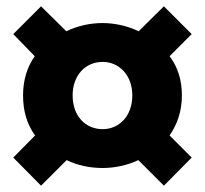

<svg xmlns="http://www.w3.org/2000/svg" viewBox="-20 -680 649 608"><path d="M110 -92 191 -173C226 -156 265 -148 305 -148C342 -148 382 -156 418 -173L499 -92L587 -181L517 -251C541 -286 556 -327 556 -378C556 -426 543 -468 517 -502L587 -572L499 -660L419 -581C384 -598 343 -607 305 -607C265 -607 225 -598 190 -581L110 -660L22 -572L90 -502C66 -468 53 -426 53 -378C53 -327 66 -286 91 -251L22 -181ZM305 -271C251 -271 210 -312 210 -378C210 -442 251 -484 305 -484C357 -484 399 -442 399 -378C399 -312 357 -271 305 -271Z"/></svg>

Font: Noto Sans JP Black
Style: Regular
Weight: 900
Designer: Ryoko NISHIZUKA  (kana, bopomofo & ideographs); Paul D. Hunt (Latin, Greek & Cyrillic); Sandoll Communications , Soo-you
Foundry: Adobe
Version: Version 2.002;hotconv 1.0.116;makeotfexe 2.5.65601